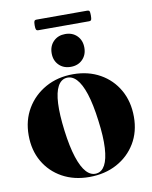

<svg xmlns="http://www.w3.org/2000/svg" viewBox="-83 -784 678 856"><g transform="rotate(-10 256.0 -356.0)"><path d="M259 -454Q328 -454 381 -424.2Q434 -394.5 464 -341.8Q494 -289 494 -220Q494 -152.5 463 -100.8Q432 -49 377.5 -19.5Q323 10 252 10Q183.5 10 130.5 -19.2Q77.5 -48.5 47.5 -100.2Q17.5 -152 17.5 -220Q17.5 -288 48.8 -340.5Q80 -393 134.5 -423.5Q189 -454 259 -454ZM286 0Q310.5 -2.5 324.8 -28.8Q339 -55 342 -105.5Q345 -156 335 -230.5Q325.5 -305.5 309.8 -353.8Q294 -402 273.2 -424Q252.5 -446 227 -443Q202.5 -440 188.2 -413.5Q174 -387 171.5 -337Q169 -287 178.5 -212.5Q188 -138.5 203.8 -90.2Q219.5 -42 240.2 -19.5Q261 3 286 0ZM256 -488Q223 -488 202.5 -508.8Q182 -529.5 182 -562Q182 -595 202.8 -615.8Q223.5 -636.5 256 -636.5Q289 -636.5 309.5 -615.8Q330 -595 330 -562Q330 -529.5 309.5 -508.8Q289 -488 256 -488ZM129 -697.5Q129 -712.5 131.5 -717.2Q134 -722 142 -722H370.5Q379 -722 381.2 -717.8Q383.5 -713.5 383.5 -698Q383.5 -683.5 381.2 -678.8Q379 -674 370.5 -674H142Q134 -674 131.5 -678.8Q129 -683.5 129 -697.5Z"/></g></svg>

Font: Fraunces 120pt
Style: Bold
Weight: 700
Version: Version 1.000;[b76b70a41]